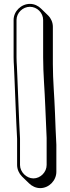

<svg xmlns="http://www.w3.org/2000/svg" viewBox="-20 -738 360 988"><path d="M50 -635V-443C50 -428 51 -411 52 -394L54 -348C59 -241 62 -131 68 -24V111C68 133 78 155 93 170L129 205C144 220 165 230 187 230C232 230 270 191 270 146V7C267 -46 265 -102 263 -156C260 -242 252 -324 252 -408V-600C252 -622 243 -643 228 -658L192 -693C177 -708 157 -718 134 -718C89 -718 50 -680 50 -635ZM65 -635C65 -672 97 -703 134 -703C171 -703 202 -672 202 -635V-443C202 -358 210 -275 213 -190C215 -136 218 -80 220 -28V111C220 148 188 180 152 180C116 180 83 147 83 111V-24V-25C77 -132 74 -242 69 -349L67 -395C66 -413 65 -428 65 -443Z"/></svg>

Font: Blanket
Style: Poster
Weight: 900
Foundry: Cannot Into Space Fonts
Version: Version 0.9